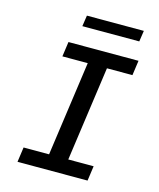

<svg xmlns="http://www.w3.org/2000/svg" viewBox="-124 -935 848 1022"><g transform="rotate(15 300.0 -423.5)"><path d="M71 0 82.5 -82H223L296.2 -604H156.5L168 -686H554L542.5 -604H402L328.8 -82H468.5L457 0ZM217.5 -786.8 226.5 -847.2H540.2L531.2 -786.8Z"/></g></svg>

Font: Chivo Mono Medium
Style: Italic
Weight: 500
Italic angle: -8.05°
Monospace: yes
Designer: Hector Gatti
Foundry: Omnibus-Type
Version: Version 1.008